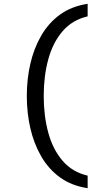

<svg xmlns="http://www.w3.org/2000/svg" viewBox="-20 -770 517 1010"><path d="M121 -265Q121 -353 139.5 -434Q158 -515 196.5 -582Q235 -649 295.5 -693Q356 -737 441 -750V-684Q360 -665 309 -605.5Q258 -546 234 -458Q210 -370 210 -265Q210 -160 234 -72Q258 16 309 75.5Q360 135 441 154V220Q356 207 295.5 163Q235 119 196.5 52Q158 -15 139.5 -96Q121 -177 121 -265Z"/></svg>

Font: Georama ExtraExtended
Style: Regular
Weight: 400
Width: 8
Designer: Jean-Baptiste Levee
Foundry: Production Type
Version: Version 1.000